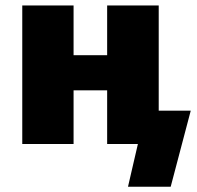

<svg xmlns="http://www.w3.org/2000/svg" viewBox="-20 -540 737 720"><path d="M63.5 0V-519.5H255.9V-333H381.8V-519.5H575.2V-125H695.3L620.1 160.2H460Q466.8 132.8 478.5 80.1Q490.2 27.3 497.1 0H381.8V-201.2H255.9V0Z"/></svg>

Font: GenEi M Gothic v2 Black
Style: Regular
Weight: 900
Version: Version 2.0